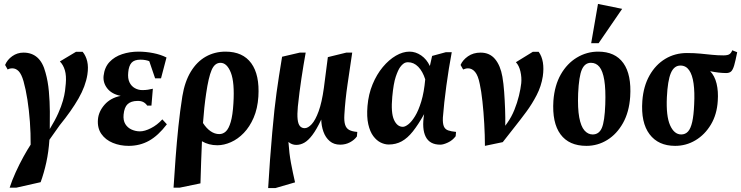

<svg xmlns="http://www.w3.org/2000/svg" viewBox="-20 -728 3775 978"><path d="M29.1 228Q40.8 191.3 59.9 149.4Q79 107.5 99.6 70.2Q120.3 32.9 136.1 8.9Q136.6 -48.9 132.3 -107.6Q128 -166.4 119.7 -219.8Q111.4 -273.2 99.9 -314Q89.4 -350.5 75.2 -365.2Q61 -379.9 42.9 -379.9Q28.6 -379.9 19.1 -373.9L6 -397.1Q17 -423.9 42.5 -441.9Q68 -460 100 -460Q142 -460 170.2 -435.1Q198.5 -410.1 211.9 -357.9Q224.4 -314.1 229 -261.9Q233.6 -209.7 233.9 -159.7Q234.2 -109.6 233.5 -70.7Q260.9 -115.5 276.7 -151.1Q292.6 -186.8 300.5 -215.1Q308.4 -243.4 311.2 -264.7Q314.1 -286 315.1 -302.1Q318.6 -342.6 310.4 -370.2Q302.2 -397.8 285 -415L366.9 -464H401Q417.2 -444.8 424.2 -415.8Q431.1 -386.9 425.1 -348.1Q415.9 -289.1 379.9 -226.3Q344 -163.5 284 -89.9L231.7 -16Q227.7 45 215.9 99.1Q204.1 153.1 187 200L62.9 228Z M635.1 15Q591.9 15 554.6 -0.3Q517.4 -15.6 496.3 -45.8Q475.3 -75.9 478.9 -119.9Q482.3 -160.1 512.8 -194.9Q543.4 -229.6 594.9 -239.6Q549.3 -248.7 526.7 -277.4Q504.1 -306 507.6 -341.5Q512.5 -385.2 537.8 -412.2Q563.1 -439.2 602.1 -452.1Q641.1 -465 685.1 -465Q722.7 -465 760.7 -457.5Q798.7 -450 828.1 -435.1L800.2 -329H770.1L740.4 -416.2Q734.6 -419 722.4 -421.6Q710.2 -424.1 695.5 -424.1Q664 -424.1 649.9 -408.2Q635.9 -392.2 633.2 -359.5Q630 -328.5 639.6 -308.6Q649.2 -288.7 667.1 -278.9Q684.9 -269.1 704.9 -269.1Q721.6 -269.1 733.4 -271.1Q745.2 -273 758.6 -276L751.4 -190H729.9Q722.7 -201 710.7 -207.8Q698.6 -214.5 678.9 -213.9Q647.1 -213.3 630.2 -197.6Q613.2 -182 609.6 -144.7Q606.7 -115 618.4 -96Q630.1 -77 650.7 -67.9Q671.2 -58.9 692.6 -58.9Q717.1 -58.9 748.9 -75.1Q780.7 -91.2 806.9 -120L830 -94.9Q786.2 -37.4 739.4 -11.2Q692.6 15 635.1 15Z M864 228Q868.8 154 874.5 75.5Q880.3 -3 888.6 -82.7Q896.9 -162.5 908.9 -238Q921.2 -312.5 952 -363.1Q982.7 -413.7 1028.1 -439.4Q1073.5 -465 1128.9 -465Q1217 -465 1260 -405.7Q1303 -346.4 1296.1 -236Q1292.1 -174.8 1272 -128.4Q1251.9 -82 1221.9 -50.8Q1191.9 -19.6 1156.4 -3.9Q1121 11.9 1087 11.9Q1064.9 11.9 1045.3 6.7Q1025.7 1.6 1008.7 -8.5Q1006.4 40.5 1004.6 94.7Q1002.9 149 1001.1 206L894.9 228ZM1096.9 -45Q1116 -45 1130.6 -58.7Q1145.2 -72.4 1155.3 -106.8Q1165.4 -141.1 1169 -202.1Q1175.5 -307.9 1155.9 -357.9Q1136.2 -408 1103.1 -408Q1073.6 -408 1057.9 -371.2Q1042.1 -334.4 1030.1 -251.9Q1019.5 -180.7 1014 -101.4Q1031.6 -74.1 1052.7 -59.6Q1073.7 -45 1096.9 -45Z M1345.9 230Q1350 161 1355.3 87.6Q1360.5 14.1 1366.7 -52.7Q1372.9 -119.5 1377.9 -168.1Q1383.1 -214.4 1388.6 -255.3Q1394 -296.1 1401.1 -340.6Q1408.3 -385 1416.9 -439L1506.9 -460H1537.1Q1525.9 -398 1515.4 -328.6Q1504.9 -259.3 1497.1 -184.9Q1493.4 -145 1496 -120.6Q1498.6 -96.1 1507.9 -85.6Q1517.2 -75.1 1532 -75.1Q1548.9 -75.1 1567.7 -95.4Q1586.5 -115.7 1603 -160.9Q1619.5 -206 1629.7 -279.9L1650 -437L1743.9 -460H1774.1Q1762.1 -378 1750.3 -298.5Q1738.5 -219 1734.1 -143Q1732.1 -110.6 1738.1 -92.2Q1744.1 -73.7 1759.2 -65.9Q1774.4 -58 1799.9 -56L1798 -33Q1785 -15 1762.6 -3.1Q1740.2 8.9 1713 8.9Q1680.7 8.9 1659.5 -9.2Q1638.2 -27.3 1627.6 -56.8Q1617 -86.3 1616.4 -119Q1592.4 -68.3 1571.2 -40.3Q1550 -12.3 1530.1 -1.1Q1510.1 10.1 1489 10.1Q1477.9 10.1 1467.6 6.2Q1457.2 2.2 1449.2 -4.9Q1453.1 53.6 1462.2 102.4Q1471.4 151.1 1482.9 200.9L1382.9 230Z M1960 8.1Q1940 8.1 1919.2 -1.9Q1898.5 -12 1881.5 -34.6Q1864.5 -57.3 1855.9 -95.2Q1847.3 -133.1 1851.9 -187.9Q1856.9 -248.1 1877.8 -298.4Q1898.6 -348.8 1929.7 -386.2Q1960.9 -423.6 1996.4 -444.3Q2031.9 -465 2066 -465Q2097.1 -465 2125.4 -445.6Q2153.6 -426.2 2169.6 -391.7L2181.1 -443.1L2250.9 -462.1H2281.1Q2265.5 -379.1 2253.6 -291.1Q2241.6 -203 2235.9 -129Q2234.5 -99.1 2241 -84.1Q2247.5 -69 2263.2 -63.7Q2278.9 -58.4 2302.9 -56.1L2301 -34Q2285.2 -13 2261.8 -2.1Q2238.4 8.9 2222.9 8.9Q2168.7 8.9 2148.4 -31.6Q2128 -72.1 2140.4 -146.6Q2110.4 -93.1 2083.1 -58.7Q2055.7 -24.2 2026.2 -8.1Q1996.6 8.1 1960 8.1ZM2032.1 -82Q2043.7 -82 2060.3 -95Q2076.9 -108 2094.3 -136.4Q2111.7 -164.7 2125.9 -211.3Q2140.1 -257.9 2146 -324Q2133 -364.6 2110.4 -387.8Q2087.7 -411 2058.1 -411Q2046.2 -411 2036.7 -404.8Q2027.1 -398.6 2018.1 -385.9Q2007.4 -371.1 1995.9 -337.2Q1984.4 -303.2 1978.1 -234.9Q1970.6 -153.1 1986.9 -117.6Q2003.1 -82 2032.1 -82Z M2450.1 15Q2450 -39 2446.6 -98.3Q2443.3 -157.5 2437.5 -210.7Q2431.8 -263.9 2423.9 -299.9Q2415.4 -343.1 2400 -361.5Q2384.6 -379.9 2364.1 -379.9Q2357.1 -379.9 2350.3 -377.9Q2343.5 -376 2339.1 -374L2326 -397.1Q2336.7 -422.1 2363.6 -441.1Q2390.5 -460 2428 -460Q2474.2 -460 2501.7 -427.1Q2529.1 -394.2 2539.1 -337Q2545 -302.7 2548.1 -259.6Q2551.2 -216.4 2552.8 -172Q2554.4 -127.6 2553.7 -87.5L2564.1 -102Q2585.7 -132.5 2600.2 -168.5Q2614.7 -204.5 2623.4 -240.3Q2632 -276 2635.1 -304.1Q2637.9 -333.9 2630.9 -364Q2623.9 -394.1 2607.9 -411.1L2693.9 -464H2723.9Q2740 -442 2745.3 -410.1Q2750.6 -378.3 2744.9 -339.1Q2737.1 -288.9 2713.7 -243.7Q2690.4 -198.5 2660.8 -158.5Q2631.2 -118.5 2603 -83.1L2540.9 -4Z M2967.1 15Q2878.4 15 2835 -43.9Q2791.6 -102.9 2798.9 -214.9Q2804.8 -293.1 2836.6 -348.9Q2868.4 -404.6 2918.5 -434.8Q2968.6 -465 3027.1 -465Q3113.4 -465 3155.3 -406.4Q3197.2 -347.7 3190 -235.1Q3184.7 -157.2 3153.4 -101.3Q3122.1 -45.4 3073.4 -15.2Q3024.6 15 2967.1 15ZM2998.9 -43.1Q3031.4 -43.1 3045.7 -76.6Q3060 -110.1 3063.1 -196.1Q3065.8 -273.1 3058.1 -319.8Q3050.4 -366.4 3033.4 -387.3Q3016.4 -408.1 2990.1 -408.1Q2959.1 -408.1 2944 -373.9Q2928.9 -339.6 2924.9 -252.1Q2922 -176 2930.5 -130.1Q2939 -84.2 2956.9 -63.7Q2974.9 -43.1 2998.9 -43.1ZM2991.3 -507.9 3026 -708 3149.1 -682.9 3029.1 -507.9Z M3419 15Q3333.2 15 3288.6 -44.3Q3243.9 -103.5 3251.9 -214Q3257.5 -289 3288.6 -343.9Q3319.6 -398.7 3368.9 -428.3Q3418.1 -457.9 3479.1 -457.9Q3516.9 -457.9 3548 -454.8Q3579.1 -451.7 3607.7 -448.8Q3636.2 -445.9 3665.1 -445.9Q3688.5 -445.9 3697.2 -453.1Q3705.9 -460.4 3709.9 -471.9L3735.1 -462Q3726.5 -418.8 3719.9 -395.6Q3713.2 -372.5 3704.2 -364.2Q3695.2 -355.9 3679 -355.9Q3662 -355.9 3640.2 -358.3Q3618.4 -360.8 3597.4 -365.3Q3620.5 -341.8 3630.1 -302.1Q3639.6 -262.4 3636.1 -214Q3632 -145.2 3601.2 -93.6Q3570.4 -42 3522.7 -13.5Q3475.1 15 3419 15ZM3449.9 -43.1Q3471 -43.1 3484.7 -58.2Q3498.4 -73.2 3506 -107Q3513.6 -140.8 3515.9 -196.1Q3519.1 -258.3 3512.9 -302.5Q3506.8 -346.8 3490.3 -370.4Q3473.8 -394.1 3445.9 -394.1Q3413.4 -394.1 3397.1 -355.6Q3380.9 -317 3376.9 -233Q3372.4 -137 3393.2 -90.1Q3414.1 -43.1 3449.9 -43.1Z"/></svg>

Font: Ancizar Serif Light
Style: Italic
Weight: 300
Italic angle: -4°
Designer: Cesar Puertas, Viviana Monsalve, Julian Moncada, Julian Prieto, Jose Castro, Felipe Aragon, Mariel Hernandez, Sara Alarc
Version: Version 8.100